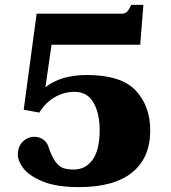

<svg xmlns="http://www.w3.org/2000/svg" viewBox="-20 -756 700 786"><path d="M53 -121Q53 -157 73.5 -176.5Q94 -196 121 -196Q140 -196 156 -185.5Q172 -175 178 -156Q192 -114 207.5 -93.5Q223 -73 240 -67.5Q257 -62 283 -62Q330 -62 359 -102Q388 -142 388 -224Q388 -291 363 -335.5Q338 -380 285 -380Q241 -380 203 -357.5Q165 -335 141 -295L77 -307L130 -700H480Q493 -700 501.5 -709.5Q510 -719 517 -736H567L554 -573H191L166 -399Q230 -449 335 -449Q476 -449 535.5 -385.5Q595 -322 595 -222Q595 -110 521 -50Q447 10 303 10Q210 10 154 -13.5Q98 -37 75.5 -67.5Q53 -98 53 -121Z"/></svg>

Font: Taviraj Black
Style: Regular
Weight: 900
Designer: Katatrad Team
Foundry: CadsonDemak
Version: Version 1.001